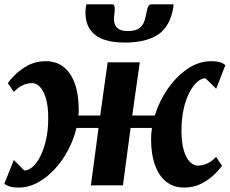

<svg xmlns="http://www.w3.org/2000/svg" viewBox="-22 -836 1037 866"><path d="M61.5 10Q38.5 10 23.2 5.5Q8 1 -2.5 -7L40.5 -114.5Q45.5 -109 51.5 -103Q57.5 -97 64 -90.5Q70.5 -84 76.5 -78Q82.5 -72 88 -67Q106 -67 125 -83.5Q144 -100 160 -131.2Q176 -162.5 185.8 -206.2Q195.5 -250 195.5 -304Q195.5 -356 185.5 -390.8Q175.5 -425.5 159 -443.2Q142.5 -461 123.5 -461Q100.5 -461 79.8 -451.2Q59 -441.5 40.5 -421.5L13.5 -461Q22.5 -475 45.8 -498.5Q69 -522 104.2 -541Q139.5 -560 184.5 -560Q230.5 -560 263.8 -534.8Q297 -509.5 315 -460.5Q333 -411.5 333 -341Q333 -334.5 332.8 -328Q332.5 -321.5 331.5 -315H430L463.5 -555H608.5L574.5 -315H676Q696 -379.5 734.8 -435.5Q773.5 -491.5 824.2 -525.8Q875 -560 931.5 -560Q954 -560 969.5 -555.5Q985 -551 994.5 -542L953 -435.5Q948 -441 941.8 -447Q935.5 -453 928.8 -459.5Q922 -466 916 -472Q910 -478 904.5 -483Q886.5 -483 867.5 -466.5Q848.5 -450 832.2 -418.8Q816 -387.5 806.2 -343.8Q796.5 -300 796.5 -246Q796.5 -194.5 806.5 -159.5Q816.5 -124.5 833.5 -106.8Q850.5 -89 870 -89Q893 -89 913.5 -98.8Q934 -108.5 952.5 -128.5L979.5 -88Q970 -74.5 946.8 -51Q923.5 -27.5 888.5 -8.8Q853.5 10 808 10Q762.5 10 729.2 -15.2Q696 -40.5 677.8 -89.5Q659.5 -138.5 659.5 -209Q659.5 -221.5 660.5 -233.8Q661.5 -246 663.5 -259H567L532.5 0H388L422.5 -259H323Q310.5 -207 285 -158.8Q259.5 -110.5 224.2 -72.5Q189 -34.5 147.5 -12.2Q106 10 61.5 10ZM482.5 -816.5Q491 -816.5 493.2 -810.8Q495.5 -805 495.5 -796.5Q495.5 -785.5 493.8 -773.5Q492 -761.5 492 -750.5Q492 -726.5 506 -711.2Q520 -696 552.5 -696Q590 -696 607 -709.5Q624 -723 630 -743.2Q636 -763.5 639.5 -782.5Q641.5 -795 646 -805.8Q650.5 -816.5 661.5 -816.5H760.5Q760.5 -813 760.5 -809.5Q760.5 -806 759.5 -801.5Q745.5 -717.5 692 -680.8Q638.5 -644 539.5 -644Q485 -644 445.5 -658Q406 -672 384.8 -702.2Q363.5 -732.5 363.5 -780Q363.5 -789 364.5 -798.2Q365.5 -807.5 367.5 -816.5Z"/></svg>

Font: Merriweather ExtraBold
Style: Italic
Weight: 800
Italic angle: -7.8°
Version: Version 2.101